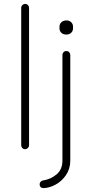

<svg xmlns="http://www.w3.org/2000/svg" viewBox="-20 -760 510 978"><path d="M108 0Q99 0 93.5 -6Q88 -12 88 -20V-720Q88 -728 94 -734Q100 -740 108 -740Q117 -740 122.5 -734Q128 -728 128 -720V-20Q128 -12 122 -6Q116 0 108 0ZM182 180V178Q182 171 187 165.5Q192 160 200 159Q239 153 268.5 128Q298 103 298 58V-480Q298 -488 303.5 -494Q309 -500 318 -500Q327 -500 332.5 -494Q338 -488 338 -480V58Q338 100 316 132Q294 164 262 181Q230 198 201 198Q192 198 187 193Q182 188 182 180ZM283 -616V-624Q283 -638 293 -647Q303 -656 319 -656Q333 -656 342.5 -647Q352 -638 352 -624V-616Q352 -602 342.5 -593Q333 -584 318 -584Q302 -584 292.5 -593Q283 -602 283 -616Z"/></svg>

Font: Quicksand Light
Style: Regular
Weight: 300
Designer: Andrew Paglinawan
Foundry: Andrew Paglinawan
Version: Version 3.000